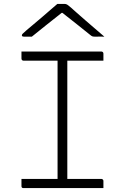

<svg xmlns="http://www.w3.org/2000/svg" viewBox="-20 -964 640 984"><path d="M325 -20H272L275 -31Q275 -51 275 -72Q275 -93 275 -114Q275 -185 275 -255.5Q275 -326 275 -396.5Q275 -467 275 -538Q275 -609 275 -680H331L325 -669Q325 -653 325 -636Q325 -619 325 -602Q325 -529 325 -456.5Q325 -384 325 -311Q325 -238 325 -165.5Q325 -93 325 -20ZM510 0H101Q98 0 96 -0.5Q94 -1 92.5 -2.5Q91 -4 90.5 -6Q90 -8 90 -11Q90 -18 90 -23.5Q90 -29 90 -35Q90 -41 90 -47H499Q503 -47 505 -45.5Q507 -44 508.5 -42Q510 -40 510 -36Q510 -30 510 -24Q510 -18 510 -12.5Q510 -7 510 0ZM90 -700H499Q504 -700 507 -697Q510 -694 510 -689Q510 -684 510 -679.5Q510 -675 510 -671Q510 -667 510 -662.5Q510 -658 510 -653H101Q96 -653 93 -656Q90 -659 90 -664Q90 -669 90 -673.5Q90 -678 90 -682Q90 -686 90 -690.5Q90 -695 90 -700ZM274 -944Q280 -944 286 -944Q292 -944 298 -944Q304 -944 310 -944Q318 -944 324 -940.5Q330 -937 346 -923Q354 -916 373.5 -898.5Q393 -881 418 -859.5Q443 -838 468.5 -816Q494 -794 515 -776Q503 -777 492.5 -776.5Q482 -776 470 -776Q459 -776 454 -777.5Q449 -779 441 -786Q424 -800 380.5 -834.5Q337 -869 276 -917L330 -898Q314 -898 298 -898Q282 -898 266 -898L320 -917Q259 -869 217 -835.5Q175 -802 143 -776H104Q99 -776 96.5 -777Q94 -778 93 -779.5Q92 -781 92 -783Q92 -787 96.5 -791.5Q101 -796 117 -810Q130 -821 151.5 -839Q173 -857 197 -877.5Q221 -898 241.5 -916Q262 -934 274 -944Z"/></svg>

Font: Recursive Monospace Light
Style: Regular
Weight: 300
Version: Version 1.047